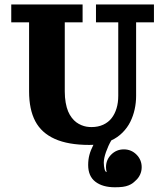

<svg xmlns="http://www.w3.org/2000/svg" viewBox="-20 -625 724 841"><path d="M444.3 107.4Q444.3 75 467.2 52.1Q490 29.3 522.5 29.3Q554.9 29.3 577.8 52.1Q600.6 75 600.6 107.4Q600.6 124.8 593.5 140Q586.4 155.3 574 166Q566.4 173.6 559.8 178.2Q553.2 182.9 542.8 187.1Q532.5 191.4 517.9 193.4Q503.4 195.3 483.4 195.3Q429.4 195.3 397.8 171Q366.2 146.7 366.2 97.7Q366.2 74.2 371.5 54Q376.7 33.7 389.2 9.3Q380.4 9.8 371.1 9.8Q278.8 9.8 220.2 -16.5Q161.6 -42.7 134.5 -94.1Q107.4 -145.5 107.4 -224.6V-527.3H29.3V-605.5H341.8V-527.3H263.7V-224.6Q263.7 -198 267.7 -175.5Q271.7 -153.1 278.3 -137.3Q284.9 -121.6 294.4 -109.3Q304 -96.9 314.2 -89.4Q324.5 -81.8 336.3 -76.9Q348.1 -72 358.9 -70.2Q369.6 -68.4 380.9 -68.4Q409.4 -68.4 432 -78.7Q454.6 -89.1 468.9 -107.5Q483.2 -126 490.6 -150.8Q498 -175.5 498 -205.1V-527.3H400.4V-605.5H654.3V-527.3H576.2V-205.1Q576.2 -174.6 569.8 -145.9Q563.5 -117.2 550.7 -91.3Q537.8 -65.4 516.6 -44.2Q495.4 -22.9 467.5 -10Q453.9 13.4 444.2 41.1Q434.6 68.8 434.6 87.9Q434.8 103 437.9 115.4Q440.9 127.7 447.3 128.9Q444.3 118.4 444.3 107.4Z"/></svg>

Font: Orelega One
Style: Regular
Weight: 400
Version: Version 1.1 ; ttfautohint (v1.8.3)